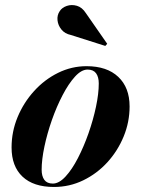

<svg xmlns="http://www.w3.org/2000/svg" viewBox="-20 -733 564 763"><path d="M261.5 -594Q237.5 -599 224 -615.8Q210.5 -632.5 208.5 -652.8Q206.5 -673 217.5 -689Q226.5 -703 245.5 -709.5Q264.5 -716 285.5 -710Q306.5 -704 321.5 -680.5L406 -559L398.5 -550.5ZM194.5 10Q113 10 69.5 -31Q26 -72 26 -147Q26 -210 50 -267.8Q74 -325.5 115.5 -371.2Q157 -417 210.8 -443.5Q264.5 -470 324 -470Q405 -470 450 -427.5Q495 -385 495 -310Q495 -248 471.5 -190.8Q448 -133.5 406.8 -88.2Q365.5 -43 311 -16.5Q256.5 10 194.5 10ZM190 -3.5Q214.5 -3.5 240.2 -31.2Q266 -59 289.5 -104.5Q313 -150 331.8 -203.5Q350.5 -257 361.5 -309Q372.5 -361 372.5 -401.5Q372.5 -427 361.8 -441.8Q351 -456.5 328 -456.5Q303.5 -456.5 278 -428.5Q252.5 -400.5 228.8 -355Q205 -309.5 186.2 -256Q167.5 -202.5 156.5 -150.5Q145.5 -98.5 145.5 -58.5Q145.5 -33 156.2 -18.2Q167 -3.5 190 -3.5Z"/></svg>

Font: Bodoni* 16pt
Style: Bold Italic
Weight: 700
Italic angle: -13°
Version: Version 2.3